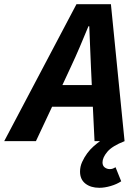

<svg xmlns="http://www.w3.org/2000/svg" viewBox="-82 -672 650 914"><path d="M355 -267 351 -353Q349 -401 347 -448Q345 -495 343 -547H339Q318 -496 298 -449Q278 -402 255 -353L215 -267ZM511 0Q452 23 429 50.5Q406 78 406 101Q406 117 416.5 125Q427 133 441 133Q448 133 454 131Q460 129 468 124L495 191Q474 205 445 213.5Q416 222 391 222Q350 222 324.5 202Q299 182 299 145Q299 121 309 99Q319 77 333 58Q347 39 363.5 24.5Q380 10 394 0H368L360 -164H166L89 0H-62L282 -652H446Z"/></svg>

Font: mr_Source Sans Pro
Style: Bold Italic
Weight: 700
Italic angle: -11°
Designer: Paul D. Hunt
Foundry: Adobe Systems Incorporated
Version: Version 1.036;July 10, 2024;FontCreator 11.5.0.2430 64-bit